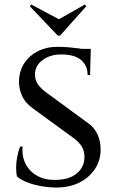

<svg xmlns="http://www.w3.org/2000/svg" viewBox="-20 -823 520 857"><path d="M235 -614Q261 -614 284.5 -612Q308 -610 327.5 -607.5Q347 -605 362 -601.5Q377 -598 385 -595L382 -488H371Q371 -531 341.5 -555.5Q312 -580 253 -580Q203 -580 169.5 -554.5Q136 -529 136 -491Q136 -476 141 -462.5Q146 -449 157 -436.5Q168 -424 184 -412L371 -275Q400 -256 415 -223.5Q430 -191 429 -154Q429 -106 403 -67.5Q377 -29 333 -7.5Q289 14 233 14Q199 14 164.5 8Q130 2 102 -9Q74 -20 56 -35Q52 -51 52 -75Q52 -99 57 -124.5Q62 -150 70 -169H81Q77 -124 95 -90Q113 -56 147.5 -37.5Q182 -19 229 -20Q290 -21 323.5 -49.5Q357 -78 357 -123Q357 -148 345.5 -168Q334 -188 308 -207L127 -339Q92 -364 77.5 -397.5Q63 -431 65 -466Q67 -509 89.5 -542.5Q112 -576 150 -595Q188 -614 235 -614ZM385 -605V-587H302V-605ZM365 -795 359 -803 243 -737 119 -803 113 -795 238 -664H248Z"/></svg>

Font: Cinzel Medium
Style: Regular
Weight: 500
Designer: Natanael Gama
Version: Version 2.000